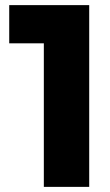

<svg xmlns="http://www.w3.org/2000/svg" viewBox="-20 -729 430 749"><path d="M328 -709V0H151V-560H16V-709Z"/></svg>

Font: Outfit Extra Bold
Style: Regular
Weight: 800
Designer: Rodrigo Fuenzalida
Foundry: fragTYPE
Version: Version 1.000